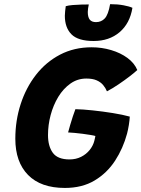

<svg xmlns="http://www.w3.org/2000/svg" viewBox="-20 -902 696 946"><path d="M299.5 24Q181 24 118.2 -40Q55.5 -104 55.5 -218.5Q55.5 -308 81.8 -389Q108 -470 157.2 -533.2Q206.5 -596.5 276 -632.8Q345.5 -669 431.5 -669Q481.5 -669 527.8 -655.2Q574 -641.5 608 -616.5Q642 -591.5 656.5 -557Q645 -546 619.8 -526.5Q594.5 -507 564.2 -486.5Q534 -466 507 -452Q500 -469 488 -483.2Q476 -497.5 456.2 -506.2Q436.5 -515 405.5 -515Q362 -515 327 -490.2Q292 -465.5 267.2 -424.8Q242.5 -384 229.5 -335Q216.5 -286 216.5 -236.5Q216.5 -182 240.2 -149.2Q264 -116.5 322.5 -116.5Q354 -116.5 379.5 -129.2Q405 -142 422 -163.2Q439 -184.5 445 -209Q446.5 -215.5 447.8 -221.2Q449 -227 450 -232Q442 -234.5 425 -237.2Q408 -240 387.2 -242.8Q366.5 -245.5 347.5 -247.2Q328.5 -249 315.5 -249.5Q319 -263.5 325.5 -285.2Q332 -307 339 -328.8Q346 -350.5 351.5 -364Q386.5 -363.5 436.2 -358.2Q486 -353 535.5 -345Q585 -337 619.5 -327.5Q618.5 -309 614.8 -285.8Q611 -262.5 606 -243.5Q586.5 -171 547 -110.2Q507.5 -49.5 446.2 -12.8Q385 24 299.5 24ZM632.5 -863.5Q620 -786.5 569 -743.2Q518 -700 441.5 -700Q364.5 -700 332 -733Q299.5 -766 299.5 -824.5Q299.5 -835 301 -847.5Q302.5 -860 304 -871.5Q317.5 -875.5 338.5 -877.2Q359.5 -879 381.2 -879.5Q403 -880 417.5 -880Q415.5 -871 414 -861Q412.5 -851 412.5 -843Q412.5 -817.5 422.2 -805.2Q432 -793 453 -793Q479 -793 496.2 -811.2Q513.5 -829.5 522.5 -881.5Q559 -881.5 588.5 -876Q618 -870.5 632.5 -863.5Z"/></svg>

Font: Grandstander Thin
Style: Bold Italic
Weight: 700
Italic angle: -15°
Version: Version 1.200